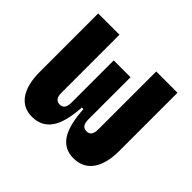

<svg xmlns="http://www.w3.org/2000/svg" viewBox="-129 -676 844 844"><g transform="rotate(45 293.0 -254.5)"><path d="M416 9.8Q360.8 9.8 330.8 -33.9Q300.8 -77.6 294.9 -174.3H285.2Q279.3 -77.6 248 -33.9Q216.8 9.8 159.2 9.8Q103 9.8 73.2 -33.4Q43.5 -76.7 43.5 -156.2V-517.6H175.8V-156.2Q175.8 -114.7 207 -114.7Q222.2 -114.7 230 -125Q237.8 -135.3 237.8 -159.7V-419.9H342.3V-159.7Q342.3 -135.3 350.3 -125Q358.4 -114.7 373.5 -114.7Q404.3 -114.7 404.3 -156.2V-517.6H536.6V-156.2Q536.6 -76.7 505.6 -33.4Q474.6 9.8 416 9.8Z"/></g></svg>

Font: Cascadia Code NF
Style: Bold
Weight: 700
Monospace: yes
Designer: Aaron Bell
Foundry: Saja Typeworks
Version: Version 2404.023; ttfautohint (v1.8.4)